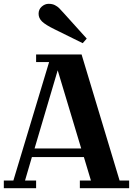

<svg xmlns="http://www.w3.org/2000/svg" viewBox="-20 -985 696 1005"><path d="M169 -660V-700H407L606 -40H656V0H398V-40H456L419 -163H147L111 -40H169V0H0V-40H50L237 -660ZM282 -617 161 -208H405ZM315 -915 434 -783 413 -759 265 -832Q218 -855 200 -872.5Q182 -890 182 -913Q182 -936 198.5 -950.5Q215 -965 234.5 -965Q254 -965 267.5 -958Q281 -951 289.5 -942.5Q298 -934 315 -915Z"/></svg>

Font: Croissant One
Style: Regular
Weight: 400
Designer: Eduardo Rodriguez Tunni
Foundry: Eduardo Rodriguez Tunni
Version: Version 1.001